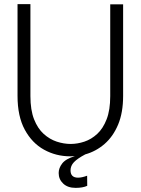

<svg xmlns="http://www.w3.org/2000/svg" viewBox="-20 -748 682 931"><path d="M320.5 10Q252 10 193.8 -22Q135.5 -54 100.2 -119Q65 -184 65 -283V-728H127.5V-282Q127.5 -214.5 145.2 -169.5Q163 -124.5 192 -98.5Q221 -72.5 255.2 -61.2Q289.5 -50 322.5 -50Q355.5 -50 389.2 -61.2Q423 -72.5 451.2 -98.5Q479.5 -124.5 497 -169.5Q514.5 -214.5 514.5 -282V-727H577V-283Q577 -202 552.8 -144Q528.5 -86 487 -50Q445.5 -14 393.5 0.5Q355 21 338.5 38.5Q322 56 322 78Q322 113.5 358.5 113.5Q377 113.5 402.5 104L403 153Q381.5 163 346.5 163Q308.5 163 286.5 142.2Q264.5 121.5 264.5 91Q264.5 67 281.5 44.8Q298.5 22.5 343 9Q332 10 320.5 10Z"/></svg>

Font: Spline Sans Light
Style: Regular
Weight: 300
Designer: Eben Sorkin, Mirko Velimirovic
Foundry: Sorkin Type
Version: Version 1.000; ttfautohint (v1.8.3)